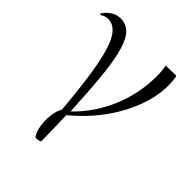

<svg xmlns="http://www.w3.org/2000/svg" viewBox="-199 -635 936 936"><g transform="rotate(45 269.0 -167.5)"><path d="M204 185Q188 165 182 129.5Q176 94 180.5 57Q185 20 199 -2Q184 -177 164.5 -280.5Q145 -384 116.5 -429.5Q88 -475 47 -475Q22 -475 6 -461L0 -468Q38 -520 87 -520Q123 -520 148.5 -496.5Q174 -473 191 -417Q208 -361 218 -265.5Q228 -170 235 -27H236Q319 -107 365 -216.5Q411 -326 411 -446Q411 -487 404 -512L474 -514L478 -510Q483 -490 483 -451Q483 -376 452 -294.5Q421 -213 365 -137Q309 -61 233 1Q234 46 235.5 95.5Q237 145 237 178Q226 186 204 185Z"/></g></svg>

Font: Literata 72pt Light
Style: Regular
Weight: 300
Designer: Latin by Veronika Burian and Jose Scaglione. Greek by Irene Vlachou. Cyrillic by Vera Evstafieva.
Foundry: TypeTogether
Version: Version 3.002